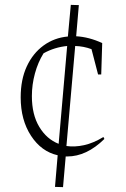

<svg xmlns="http://www.w3.org/2000/svg" viewBox="-20 -636 517 789"><path d="M256 7Q253 7 250 7L239 133L206 132L217 2Q150 -13 107.5 -78Q65 -143 65 -236Q65 -309 90 -363Q115 -417 159 -449Q203 -481 259 -486L271 -616L304 -615L293 -487Q346 -484 400 -459L396 -330H383L356 -434Q324 -446 289 -447L253 -36Q287 -31 325.5 -39.5Q364 -48 405 -73L409 -65Q336 7 256 7ZM111 -241Q111 -165 141.5 -114.5Q172 -64 221 -45L256 -447Q204 -442 159 -417Q136 -380 123.5 -334Q111 -288 111 -241Z"/></svg>

Font: Piazzolla ExtraLight
Style: Regular
Weight: 200
Designer: Juan Pablo del Peral
Foundry: Huerta Tipografica
Version: Version 1.330